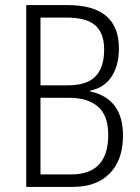

<svg xmlns="http://www.w3.org/2000/svg" viewBox="-20 -734 548 754"><path d="M83 0V-714H246Q447 -714 447 -544Q447 -477 418 -433Q389 -389 334 -378V-375Q463 -347 463 -202Q463 -106 411 -53Q359 0 266 0ZM139 -399H248Q321 -399 355 -434Q389 -469 389 -540Q389 -603 354.5 -634Q320 -665 241 -665H139ZM139 -49H259Q405 -49 405 -204Q405 -281 364.5 -315.5Q324 -350 251 -350H139Z"/></svg>

Font: Noto Sans Condensed Light
Style: Regular
Weight: 300
Width: 3
Designer: Monotype Design Team
Foundry: Monotype Imaging Inc.
Version: Version 2.013; ttfautohint (v1.8.4.7-5d5b)